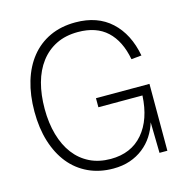

<svg xmlns="http://www.w3.org/2000/svg" viewBox="-109 -827 904 943"><g transform="rotate(-15 343.0 -355.0)"><path d="M353 16Q283 16 226.5 -10.5Q170 -37 131 -85.5Q92 -134 71 -202Q50 -270 50 -354Q50 -438 70.5 -506.5Q91 -575 130.5 -624Q170 -673 227 -699.5Q284 -726 357 -726Q469 -726 538.5 -662Q608 -598 629 -485L577 -480Q559 -576 504.5 -626.5Q450 -677 357 -677Q294 -677 246.5 -653.5Q199 -630 166.5 -587Q134 -544 118 -485Q102 -426 102 -354Q102 -282 119 -222.5Q136 -163 168 -121Q200 -79 246.5 -56Q293 -33 353 -33Q457 -33 517 -103Q577 -173 583 -294H359V-340H631V0H591L588 -156Q577 -120 556.5 -88.5Q536 -57 506 -33.5Q476 -10 438 3Q400 16 353 16Z"/></g></svg>

Font: Geist ExtLt
Style: Regular
Weight: 400
Designer: Basement.studio, Andrés Briganti, Mateo Zaragoza
Foundry: Basement.studio, Vercel, Andrés Briganti, Guido Ferreyra, Mateo Zaragoza
Version: Version 1.401